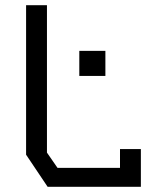

<svg xmlns="http://www.w3.org/2000/svg" viewBox="-20 -716 640 736"><path d="M80 -696V-123L162.5 0H520V-144.5H440V-72.5H200.5L160 -131V-696ZM284 -425V-521H384V-425Z"/></svg>

Font: Kode Mono
Style: Regular
Weight: 400
Monospace: yes
Designer: Isa Ozler
Foundry: Kadena LLC
Version: Version 1.000;gftools[0.9.28]